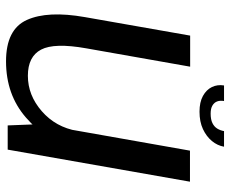

<svg xmlns="http://www.w3.org/2000/svg" viewBox="-82 -661 748 624"><g transform="rotate(90 292.0 -349.0)"><path d="M387.6 0H466.3L570.5 -592.4H469.6L383.5 -105.1ZM196.7 -593H95.7L35.6 -251Q14.3 -130.1 44.8 -62.4Q75.3 5.4 179.4 5.4Q287.6 5.4 362 -59.3Q436.5 -124.1 449.2 -196.3L405.5 -226.3Q393.4 -156.1 341.4 -110.8Q289.5 -65.6 226.3 -65.6Q163.8 -65.6 141.2 -108.6Q118.6 -151.6 137 -254.9ZM342.9 -623.4Q375.4 -623.4 399.4 -634.5Q423.4 -645.7 438.3 -663.7Q453.2 -681.8 456.8 -703.1H406.1Q403.9 -690.8 397.8 -680.9Q391.6 -671 379.9 -665.3Q368.1 -659.6 349.3 -659.6Q332.4 -659.6 322.8 -665.5Q313.1 -671.3 309.6 -680.9Q306.1 -690.6 308.3 -703.1H257.7Q254.2 -681.8 262.9 -663.7Q271.6 -645.7 291.9 -634.5Q312.2 -623.4 342.9 -623.4Z"/></g></svg>

Font: Anybody Thin
Style: Italic
Weight: 100
Italic angle: -10°
Designer: Tyler Finck
Foundry: Etcetera Type Company
Version: Version 1.114;gftools[0.9.25]